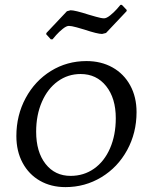

<svg xmlns="http://www.w3.org/2000/svg" viewBox="-20 -757 604 786"><path d="M47 -200Q47 -285 85 -355.5Q123 -426 188.5 -466.5Q254 -507 334 -507Q394 -507 440.5 -481Q487 -455 513 -407.5Q539 -360 539 -298Q539 -213 500.5 -142.5Q462 -72 395 -31.5Q328 9 248 9Q189 9 143.5 -17Q98 -43 72.5 -90.5Q47 -138 47 -200ZM454 -273Q454 -355 414.5 -404.5Q375 -454 310 -454Q258 -454 216.5 -424Q175 -394 151.5 -340Q128 -286 128 -218Q128 -135 166.5 -86Q205 -37 269 -37Q323 -37 365 -66.5Q407 -96 430.5 -150Q454 -204 454 -273ZM169 -617 170 -622 254 -711 269 -715Q287 -715 343 -697Q350 -695 372.5 -688.5Q395 -682 406 -682Q416 -682 431 -694Q446 -706 458 -719.5Q470 -733 473 -737H479L499 -716L498 -711L414 -622L398 -618Q379 -618 325 -636Q316 -639 294 -645Q272 -651 262 -651Q252 -651 237 -639Q222 -627 210 -613.5Q198 -600 195 -596H188Z"/></svg>

Font: Alegreya SC
Style: Italic
Weight: 400
Italic angle: -7°
Designer: Juan Pablo del Peral
Foundry: Huerta Tipografica
Version: Version 2.007; ttfautohint (v1.6)